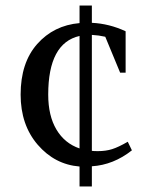

<svg xmlns="http://www.w3.org/2000/svg" viewBox="-20 -655 556 700"><path d="M270 24.9V-47.9Q179.7 -55.2 117.4 -127.4Q55.2 -199.7 55.2 -310.1Q55.2 -426.3 115.5 -494.4Q175.8 -562.5 270 -570.8V-634.8H314.9V-571.8Q378.4 -568.8 438 -541V-390.1H418L363.8 -521Q340.3 -526.4 314.9 -527.8V-105Q321.8 -104 336.9 -104Q365.7 -104 388.9 -111.3Q412.1 -118.7 445.8 -138.2L460.9 -106.9Q393.6 -53.7 314.9 -48.8V24.9ZM155.8 -310.1Q155.8 -232.9 185.8 -182.6Q215.8 -132.3 270 -113.8V-523.9Q155.8 -498 155.8 -310.1Z"/></svg>

Font: Amethysta
Style: Regular
Weight: 400
Designer: Konstantin Vinogradov, Alexei Vanyashin
Foundry: Cyreal (www.cyreal.org)
Version: Version 1.002